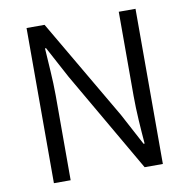

<svg xmlns="http://www.w3.org/2000/svg" viewBox="-81 -812 881 892"><g transform="rotate(-10 359.0 -366.0)"><path d="M102 0H181V-401C181 -476 174 -551 170 -624H175L255 -475L530 0H616V-732H537V-335C537 -261 543 -181 549 -108H544L464 -258L187 -732H102Z"/></g></svg>

Font: ChiuKong Gothic MN Normal
Style: Regular
Weight: 350
Designer: Ryoko NISHIZUKA 西塚涼子 (kana, bopomofo & ideographs); Paul D. Hunt (Latin, Greek & Cyrillic); Sandoll Communications 산돌커뮤니
Foundry: Adobe
Version: Version 1.300